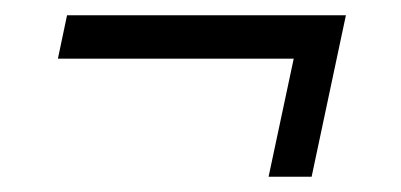

<svg xmlns="http://www.w3.org/2000/svg" viewBox="-20 -435 526 252"><path d="M332.5 -203 365.5 -358H56L68 -415H434L389 -203Z"/></svg>

Font: Besley* Condensed
Style: Italic
Weight: 400
Width: 3
Italic angle: -13°
Designer: Owen Earl
Foundry: indestructible type*
Version: Version 3.000; ttfautohint (v1.8.3)